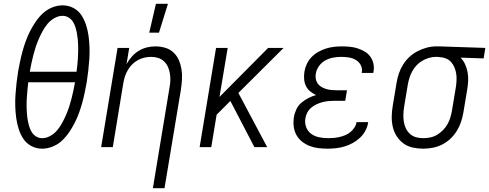

<svg xmlns="http://www.w3.org/2000/svg" viewBox="-20 -771 2563 1006"><path d="M201 8Q170 8 144 -6Q118 -20 102.5 -43.5Q87 -67 78 -95Q69 -123 65 -152.5Q61 -182 60 -212.5Q59 -243 61 -273.5Q63 -304 66.5 -335Q70 -366 75 -397Q80 -424 85.5 -450.5Q91 -477 98.5 -504Q106 -531 115.5 -557Q125 -583 138 -608.5Q151 -634 167.5 -658Q184 -682 205 -701.5Q226 -721 253.5 -732Q281 -743 308 -743Q339 -743 365 -729Q391 -715 406.5 -691.5Q422 -668 431 -640Q440 -612 444 -582.5Q448 -553 449 -522.5Q450 -492 448 -461.5Q446 -431 442.5 -400Q439 -369 434 -338Q429 -311 423.5 -284.5Q418 -258 410.5 -231Q403 -204 393.5 -178Q384 -152 371 -126.5Q358 -101 341.5 -77Q325 -53 304 -33.5Q283 -14 255.5 -3Q228 8 201 8ZM136 -395H381Q383 -412 385 -429Q387 -446 388 -463Q389 -480 389.5 -497Q390 -514 389.5 -531Q389 -548 387.5 -564.5Q386 -581 383 -597Q380 -613 375 -629Q370 -645 361.5 -658Q353 -671 339 -679.5Q325 -688 308 -688Q286 -688 265 -676Q244 -664 229 -646Q214 -628 203 -607.5Q192 -587 183 -566.5Q174 -546 167 -524.5Q160 -503 154.5 -481.5Q149 -460 144.5 -438.5Q140 -417 136 -395ZM201 -47Q223 -47 244 -59Q265 -71 280 -89Q295 -107 306 -127.5Q317 -148 326 -168.5Q335 -189 342 -210.5Q349 -232 354.5 -253.5Q360 -275 364.5 -296.5Q369 -318 373 -340H128Q126 -323 124.5 -306Q123 -289 121.5 -272Q120 -255 119.5 -238Q119 -221 119.5 -204Q120 -187 121.5 -170.5Q123 -154 126 -138Q129 -122 134 -106Q139 -90 147.5 -77Q156 -64 170 -55.5Q184 -47 201 -47Z M781 215 868 -311Q872 -331 872.5 -350Q873 -369 870 -387Q867 -405 859.5 -421.5Q852 -438 839 -450Q826 -462 808.5 -467.5Q791 -473 771 -473Q754 -473 736.5 -469Q719 -465 702.5 -456Q686 -447 672.5 -433.5Q659 -420 649.5 -403.5Q640 -387 634.5 -370Q629 -353 626 -335L571 0H510L596 -520H657L643 -435Q654 -455 670 -473.5Q686 -492 706.5 -504.5Q727 -517 749.5 -522.5Q772 -528 794 -528Q821 -528 846 -520.5Q871 -513 889 -496Q907 -479 917 -456Q927 -433 931 -407.5Q935 -382 933.5 -355.5Q932 -329 928 -302L842 215ZM762 -600 797 -751H860L813 -600Z M1380 0H1313L1187 -242L1115 -170L1087 0H1026L1112 -520H1173L1130 -263L1385 -520H1466L1229 -284Z M1696 8Q1672 8 1647.5 5Q1623 2 1601.5 -6.5Q1580 -15 1562 -29.5Q1544 -44 1533 -64Q1522 -84 1519 -108Q1516 -132 1520 -157Q1523 -177 1532.5 -197.5Q1542 -218 1559 -232.5Q1576 -247 1595.5 -257Q1615 -267 1636 -273Q1619 -281 1605 -292.5Q1591 -304 1583 -320.5Q1575 -337 1573.5 -356Q1572 -375 1575 -395Q1578 -415 1587.5 -435.5Q1597 -456 1612.5 -472Q1628 -488 1647.5 -499Q1667 -510 1687.5 -516.5Q1708 -523 1729 -525.5Q1750 -528 1771 -528Q1792 -528 1813 -526Q1834 -524 1854 -517.5Q1874 -511 1891.5 -500.5Q1909 -490 1920.5 -474Q1932 -458 1936.5 -437.5Q1941 -417 1937 -396L1936 -389H1875L1876 -393Q1879 -414 1869.5 -431Q1860 -448 1843.5 -457.5Q1827 -467 1807 -470Q1787 -473 1767 -473Q1746 -473 1725 -469Q1704 -465 1684.5 -454.5Q1665 -444 1651.5 -425Q1638 -406 1635 -386Q1632 -372 1634.5 -358Q1637 -344 1644.5 -333.5Q1652 -323 1663.5 -316Q1675 -309 1688 -305Q1701 -301 1715 -299.5Q1729 -298 1743 -298H1798L1789 -243H1734Q1718 -243 1702 -241.5Q1686 -240 1670.5 -236Q1655 -232 1639.5 -225Q1624 -218 1611 -207Q1598 -196 1590 -181Q1582 -166 1580 -150Q1576 -126 1584.5 -104Q1593 -82 1611.5 -69Q1630 -56 1653.5 -51.5Q1677 -47 1701 -47Q1715 -47 1730.5 -48.5Q1746 -50 1760.5 -53.5Q1775 -57 1789.5 -63Q1804 -69 1816 -79Q1828 -89 1837 -102.5Q1846 -116 1848 -131H1909V-130Q1906 -108 1895 -87Q1884 -66 1866.5 -49.5Q1849 -33 1828 -21.5Q1807 -10 1785 -3.5Q1763 3 1740.5 5.5Q1718 8 1696 8Z M2198 8Q2169 8 2142 2Q2115 -4 2094 -19.5Q2073 -35 2058.5 -57.5Q2044 -80 2038 -106.5Q2032 -133 2032.5 -161Q2033 -189 2038 -218L2058 -338Q2062 -362 2070 -386Q2078 -410 2092 -432.5Q2106 -455 2125.5 -473Q2145 -491 2168.5 -503Q2192 -515 2216.5 -521.5Q2241 -528 2266 -528H2281L2523 -520L2514 -465L2393 -469Q2408 -454 2417 -434Q2426 -414 2430 -392.5Q2434 -371 2433 -348Q2432 -325 2428 -302L2408 -182Q2404 -158 2396 -133.5Q2388 -109 2374 -86Q2360 -63 2340.5 -44.5Q2321 -26 2297.5 -14Q2274 -2 2248 3Q2222 8 2198 8ZM2198 -47Q2216 -47 2235 -51Q2254 -55 2270.5 -65Q2287 -75 2301 -89Q2315 -103 2324.5 -120Q2334 -137 2339.5 -155Q2345 -173 2348 -191L2368 -311Q2371 -330 2372 -348Q2373 -366 2370.5 -383.5Q2368 -401 2361.5 -417Q2355 -433 2344 -445.5Q2333 -458 2317 -464.5Q2301 -471 2282 -472L2272 -473H2263Q2245 -473 2227 -467.5Q2209 -462 2192.5 -452.5Q2176 -443 2162.5 -428.5Q2149 -414 2140 -397.5Q2131 -381 2125.5 -363.5Q2120 -346 2117 -329L2097 -209Q2094 -189 2093.5 -170Q2093 -151 2096 -132.5Q2099 -114 2107 -97.5Q2115 -81 2128.5 -69Q2142 -57 2160 -52Q2178 -47 2198 -47Z"/></svg>

Font: Iosevka Light Oblique
Style: Regular
Weight: 300
Italic angle: -9°
Monospace: yes
Designer: Belleve Invis
Foundry: Belleve Invis
Version: Version 32.5.0; ttfautohint (v1.8.4)